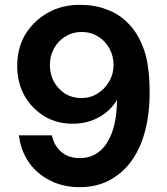

<svg xmlns="http://www.w3.org/2000/svg" viewBox="-20 -760 688 793"><path d="M420 -721Q472 -703 511 -662Q551 -622 575 -554Q598 -489 598 -376Q598 -261 564 -171Q527 -80 463 -35Q399 13 310 13Q239 13 186 -15Q132 -42 99 -90Q66 -137 58 -201H194Q204 -157 234 -132Q263 -107 310 -107Q383 -107 423 -172Q463 -236 463 -349H464Q438 -303 389 -276Q341 -249 280 -249Q215 -249 163 -280Q110 -313 81 -365Q51 -419 51 -488Q51 -560 84 -617Q119 -674 177 -707Q234 -740 310 -740Q373 -740 420 -721ZM251 -610Q221 -592 203 -560Q186 -529 186 -491Q186 -453 203 -422Q221 -391 249 -373Q279 -355 316 -355Q354 -355 383 -374Q413 -392 431 -424Q449 -454 449 -492Q449 -528 432 -560Q413 -593 385 -609Q356 -628 317 -628Q280 -628 251 -610Z"/></svg>

Font: Sinter Bold
Style: Regular
Weight: 700
Foundry: Adobe & rsms
Version: Version 1.000